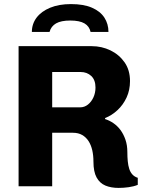

<svg xmlns="http://www.w3.org/2000/svg" viewBox="-20 -912 718 940"><path d="M561 8Q523.5 8 496 -3.5Q468.5 -15 453 -43Q437.5 -71 437.5 -121Q437.5 -150.5 431.8 -176Q426 -201.5 413.8 -220.8Q401.5 -240 382.5 -251Q363.5 -262 337 -262H235.5V0H71V-686H429Q478 -686 520.5 -665.5Q563 -645 589.8 -607Q616.5 -569 616.5 -515Q616.5 -471 599.8 -434.8Q583 -398.5 555.2 -372.8Q527.5 -347 494.5 -334V-329Q515.5 -322.5 535 -309.2Q554.5 -296 569.8 -275.5Q585 -255 594.2 -228Q603.5 -201 603.5 -167.5Q603.5 -143.5 605.5 -122.5Q607.5 -101.5 612.8 -85.2Q618 -69 628.2 -57.8Q638.5 -46.5 654.5 -41.5V-7Q635 1 610 4.5Q585 8 561 8ZM235.5 -386.5H372.5Q393.5 -386.5 410.5 -400Q427.5 -413.5 437.5 -435.5Q447.5 -457.5 447.5 -483.5Q447.5 -520.5 426.8 -540Q406 -559.5 374.5 -559.5H235.5ZM136 -755.5Q136 -795 159.2 -825.8Q182.5 -856.5 225.5 -874.2Q268.5 -892 327.5 -892Q390 -892 430.5 -874.2Q471 -856.5 491 -825.8Q511 -795 511 -755.5H423.5Q417.5 -783.5 393.5 -797.5Q369.5 -811.5 324 -811.5Q279 -811.5 254.5 -797.5Q230 -783.5 222.5 -755.5Z"/></svg>

Font: Chivo Medium
Style: Regular
Weight: 500
Designer: Hector Gatti
Foundry: Omnibus-Type
Version: Version 2.002